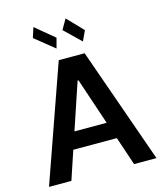

<svg xmlns="http://www.w3.org/2000/svg" viewBox="-137 -1063 997 1165"><g transform="rotate(-15 362.0 -480.5)"><path d="M302.9 -862.6 183.9 -961.3 163.7 -897.7 285.9 -799ZM481.2 -862.6 386 -961.3 349.4 -897.7 451.7 -799ZM558.9 0H699.6L443.2 -727.3H280.5L24.5 0H165.1L225.1 -179.3H498.6ZM260.7 -285.2 359 -578.1H364.7L463.1 -285.2Z"/></g></svg>

Font: TID UI Semi Bold
Style: Regular
Weight: 600
Designer: The TID Project Authors
Foundry: Bakken & Bæck
Version: Version 1.001;hotconv 1.0.109;makeotfexe 2.5.65596